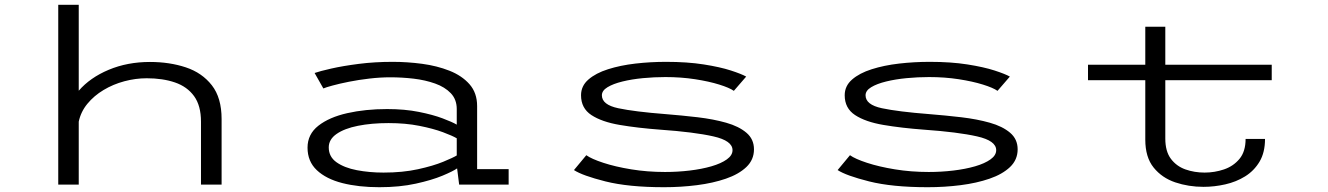

<svg xmlns="http://www.w3.org/2000/svg" viewBox="-20 -770 5540 801"><path d="M223 0V-750H308.5V-391.5Q355.5 -446 433.5 -478.8Q511.5 -511.5 605.5 -511.5Q687.5 -511.5 755.2 -489Q823 -466.5 863.8 -414.2Q904.5 -362 904.5 -273.5V0H818.5V-262.5Q818.5 -329 789.8 -368.8Q761 -408.5 710 -426Q659 -443.5 592 -443.5Q545.5 -443.5 498.8 -431Q452 -418.5 412 -394.5Q372 -370.5 344.5 -337Q317 -303.5 308.5 -262.5V0Z M1562.5 11Q1476 11 1408.2 -6.2Q1340.5 -23.5 1301.8 -60Q1263 -96.5 1263 -154Q1263 -210 1308.2 -245.5Q1353.5 -281 1429 -298Q1504.5 -315 1595 -315Q1668.5 -315 1727.2 -303.2Q1786 -291.5 1826.5 -276.2Q1867 -261 1885.5 -250V-315Q1885.5 -355 1860.8 -381Q1836 -407 1795.2 -421.5Q1754.5 -436 1705.8 -441.8Q1657 -447.5 1608.5 -447.5Q1566 -447.5 1521 -442.2Q1476 -437 1436 -429Q1396 -421 1367.5 -413.2Q1339 -405.5 1329 -401L1292.5 -465.5Q1313.5 -473 1362 -484Q1410.5 -495 1476.8 -503.5Q1543 -512 1618.5 -512Q1679 -512 1741 -503.8Q1803 -495.5 1855 -475Q1907 -454.5 1938.8 -418.5Q1970.5 -382.5 1970.5 -327.5V-64.5H2102V0H1895.5L1887 -67.5Q1870 -55.5 1825.8 -37Q1781.5 -18.5 1714.5 -3.8Q1647.5 11 1562.5 11ZM1580 -50Q1660 -50 1723.8 -64Q1787.5 -78 1829.2 -95.2Q1871 -112.5 1885.5 -121.5V-193Q1868 -203.5 1827.8 -218.5Q1787.5 -233.5 1729.5 -245Q1671.5 -256.5 1601 -256.5Q1530 -256.5 1473.5 -245.2Q1417 -234 1384.2 -211.2Q1351.5 -188.5 1351.5 -155Q1351.5 -116 1384 -93Q1416.5 -70 1468.8 -60Q1521 -50 1580 -50Z M2750.5 11Q2602 11 2505.8 -13.2Q2409.5 -37.5 2374.5 -60.5L2426 -122.5Q2447.5 -107 2497 -90.8Q2546.5 -74.5 2613.5 -63.5Q2680.5 -52.5 2754.5 -52.5Q2807 -52.5 2857.2 -58.5Q2907.5 -64.5 2948 -76.2Q2988.5 -88 3012.2 -105Q3036 -122 3036 -143.5Q3036 -183 2956.2 -201Q2876.5 -219 2735 -229Q2640.5 -236 2565.5 -248.8Q2490.5 -261.5 2447.2 -290Q2404 -318.5 2404 -372.5Q2404 -411.5 2434.8 -438.2Q2465.5 -465 2516.8 -481.2Q2568 -497.5 2631 -504.8Q2694 -512 2758.5 -512Q2847.5 -512 2915.8 -501.2Q2984 -490.5 3028.8 -476Q3073.5 -461.5 3093 -450.5L3041.5 -391Q3023 -404 2980.5 -417.2Q2938 -430.5 2879.8 -439.5Q2821.5 -448.5 2756 -448.5Q2709 -448.5 2662.2 -444Q2615.5 -439.5 2576.8 -430Q2538 -420.5 2514.5 -406.2Q2491 -392 2491 -372.5Q2491 -333 2559.2 -318.5Q2627.5 -304 2756 -294Q2825 -288.5 2890.8 -280.8Q2956.5 -273 3009.5 -258Q3062.5 -243 3094 -216.2Q3125.5 -189.5 3125.5 -147Q3125.5 -103.5 3093.8 -73.2Q3062 -43 3008.2 -24.5Q2954.5 -6 2887.5 2.5Q2820.5 11 2750.5 11Z M3850.5 11Q3702 11 3605.8 -13.2Q3509.5 -37.5 3474.5 -60.5L3526 -122.5Q3547.5 -107 3597 -90.8Q3646.5 -74.5 3713.5 -63.5Q3780.5 -52.5 3854.5 -52.5Q3907 -52.5 3957.2 -58.5Q4007.5 -64.5 4048 -76.2Q4088.5 -88 4112.2 -105Q4136 -122 4136 -143.5Q4136 -183 4056.2 -201Q3976.5 -219 3835 -229Q3740.5 -236 3665.5 -248.8Q3590.5 -261.5 3547.2 -290Q3504 -318.5 3504 -372.5Q3504 -411.5 3534.8 -438.2Q3565.5 -465 3616.8 -481.2Q3668 -497.5 3731 -504.8Q3794 -512 3858.5 -512Q3947.5 -512 4015.8 -501.2Q4084 -490.5 4128.8 -476Q4173.5 -461.5 4193 -450.5L4141.5 -391Q4123 -404 4080.5 -417.2Q4038 -430.5 3979.8 -439.5Q3921.5 -448.5 3856 -448.5Q3809 -448.5 3762.2 -444Q3715.5 -439.5 3676.8 -430Q3638 -420.5 3614.5 -406.2Q3591 -392 3591 -372.5Q3591 -333 3659.2 -318.5Q3727.5 -304 3856 -294Q3925 -288.5 3990.8 -280.8Q4056.5 -273 4109.5 -258Q4162.5 -243 4194 -216.2Q4225.5 -189.5 4225.5 -147Q4225.5 -103.5 4193.8 -73.2Q4162 -43 4108.2 -24.5Q4054.5 -6 3987.5 2.5Q3920.5 11 3850.5 11Z M4758 -187.5V-435.5H4519V-500H4758V-658.5H4841.5V-500H5285.5V-435.5H4841.5V-192Q4841.5 -138.5 4864.8 -107.5Q4888 -76.5 4925.5 -63.2Q4963 -50 5005.5 -50Q5047 -50 5086.2 -63.2Q5125.5 -76.5 5151 -107.2Q5176.5 -138 5176.5 -190.5H5257.5Q5257.5 -134 5234.8 -95.8Q5212 -57.5 5174.5 -34.2Q5137 -11 5091.5 -0.8Q5046 9.5 5001 9.5Q4938.5 9.5 4883 -9.2Q4827.5 -28 4792.8 -71Q4758 -114 4758 -187.5Z"/></svg>

Font: Trispace Expanded Light
Style: Regular
Weight: 300
Width: 7
Designer: Tyler Finck
Foundry: Etcetera Type Company
Version: Version 1.210; ttfautohint (v1.8.3)